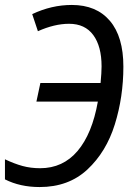

<svg xmlns="http://www.w3.org/2000/svg" viewBox="-25 -745 544 775"><path d="M-5 -21V-102Q33 -84 66 -75Q99 -66 137 -66Q229 -66 288 -135.5Q347 -205 370 -335H122L138 -410H381Q385 -452 385 -477Q385 -558 351.5 -603.5Q318 -649 254 -649Q195 -649 128 -619L105 -688Q183 -725 265 -725Q364 -725 418.5 -661Q473 -597 473 -476Q473 -354 438.5 -243Q404 -132 328 -61Q252 10 135 10Q56 10 -5 -21Z"/></svg>

Font: Noto Sans UI Narrow
Style: Italic
Weight: 400
Width: 4
Italic angle: -12°
Designer: Monotype Design Team
Foundry: Monotype Imaging Inc.
Version: Version 1.001